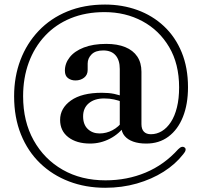

<svg xmlns="http://www.w3.org/2000/svg" viewBox="-20 -710 916 864"><path d="M532 -251Q513 -258 493 -262.5Q473 -267 448.5 -267Q405.5 -267 379.8 -245.5Q354 -224 354 -186.5Q354 -149.5 375 -129.5Q396 -109.5 428 -109.5Q458.5 -109.5 486 -124Q513.5 -138.5 533.5 -165.5L543.5 -146Q516.5 -107.5 474.5 -85.8Q432.5 -64 385.5 -64Q324.5 -64 287.5 -92.5Q250.5 -121 250.5 -170.5Q250.5 -223 299.2 -257.8Q348 -292.5 438.5 -292.5Q470 -292.5 494 -287.5Q518 -282.5 539 -273.5ZM659 -106Q685.5 -106 708.5 -120Q731.5 -134 749 -160.8Q766.5 -187.5 776.2 -226.8Q786 -266 786 -317Q786 -422.5 741.2 -498.2Q696.5 -574 620.5 -614.8Q544.5 -655.5 450.5 -655.5Q366 -655.5 298.2 -627.8Q230.5 -600 182.8 -549Q135 -498 109.5 -428.8Q84 -359.5 84 -277Q84 -163.5 131.5 -78.5Q179 6.5 262.2 54Q345.5 101.5 454.5 101.5Q552 101.5 635.5 66.5Q719 31.5 782 -38.5Q791 -47.5 798.2 -49Q805.5 -50.5 811 -46Q816.5 -42 815 -34.2Q813.5 -26.5 804.5 -16Q769.5 29 716.2 62.8Q663 96.5 596 115.8Q529 135 453.5 135Q365.5 135 290.8 106.5Q216 78 160.5 24.5Q105 -29 74.2 -105.2Q43.5 -181.5 43.5 -277Q43.5 -365 72 -440Q100.5 -515 154 -571.2Q207.5 -627.5 283 -658.5Q358.5 -689.5 452.5 -689.5Q530.5 -689.5 598.5 -664.8Q666.5 -640 717.8 -592Q769 -544 797.5 -474.8Q826 -405.5 826 -317.5Q826 -241 803.2 -184Q780.5 -127 738 -95.2Q695.5 -63.5 637 -64Q604 -64 579.5 -72.8Q555 -81.5 541 -98Q527 -114.5 525.5 -138.5L519 -140.5V-399.5Q519 -439.5 500 -461.2Q481 -483 444.5 -483Q409.5 -483 392 -465.2Q374.5 -447.5 374.5 -424V-395.5Q374.5 -373 358.5 -360.5Q342.5 -348 319.5 -348Q300 -348 286 -358.5Q272 -369 272 -392Q272 -425 293.8 -452.5Q315.5 -480 357.2 -496.2Q399 -512.5 458 -512.5Q508 -512.5 543.5 -498Q579 -483.5 597.8 -455.5Q616.5 -427.5 616.5 -387V-151.5Q616.5 -129 627.5 -117.5Q638.5 -106 659 -106Z"/></svg>

Font: Fraunces 24pt
Style: Regular
Weight: 400
Version: Version 1.000;[b76b70a41]